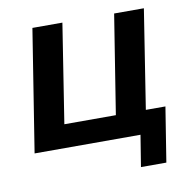

<svg xmlns="http://www.w3.org/2000/svg" viewBox="-73 -578 782 782"><g transform="rotate(-10 317.5 -187.5)"><path d="M448 130 469 0H31L111 -505H235L171 -96H384L449 -505H572L508 -96H589L553 130Z"/></g></svg>

Font: Mulish
Style: Bold Italic
Weight: 700
Italic angle: -9°
Designer: Vernon Adams
Foundry: Vernon Adams
Version: Version 3.603; ttfautohint (v1.8.3)